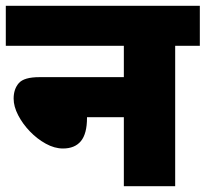

<svg xmlns="http://www.w3.org/2000/svg" viewBox="-20 -642 709 662"><path d="M0 -622H669V-484H584V0H407V-238H280V-236Q280 -181 259 -155.5Q238 -130 197 -130Q168 -130 138 -146.5Q108 -163 83 -189Q58 -215 42.5 -245Q27 -275 27 -302Q27 -335 45 -355.5Q63 -376 116 -376H407V-484H0Z"/></svg>

Font: Noto Sans Devanagari Black
Style: Regular
Weight: 900
Version: Version 2.003